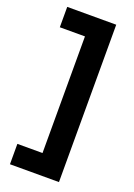

<svg xmlns="http://www.w3.org/2000/svg" viewBox="-156 -735 660 945"><g transform="rotate(20 174.0 -263.0)"><path d="M25 149.2V42.5H156.7V-568.3H25V-675H281.7V149.2Z"/></g></svg>

Font: Funnel Display
Style: Bold
Weight: 700
Designer: NORD ID, Kristian Moeller
Foundry: Dicotype
Version: Version 1.000